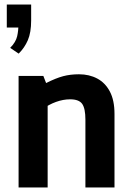

<svg xmlns="http://www.w3.org/2000/svg" viewBox="-20 -825 578 845"><path d="M62.2 -589 24.8 -614.4Q49.7 -639.4 55.6 -665.8Q61.4 -692.3 60.8 -716.6L81.8 -703.7H9.9V-804.9H117.1V-735.2Q117.1 -681.9 102.6 -648.2Q88.1 -614.6 62.2 -589ZM61.8 0V-490.8H170.8L182.9 -459.5Q226.3 -481.3 258 -489.7Q289.8 -498.1 327.7 -498.1Q372.6 -498.1 407.9 -479.4Q443.1 -460.7 463.5 -422.2Q483.9 -383.6 483.9 -323.7V0H355.9V-298.4Q355.9 -347.6 341.7 -367.8Q327.5 -387.9 288.6 -387.9Q258.2 -387.9 226.6 -376.5Q195 -365.1 166.7 -344.2L189.7 -422.7V0Z"/></svg>

Font: Anaheim
Style: Regular
Weight: 400
Designer: Vernon Adams
Foundry: Vernon Adams
Version: Version 2.001